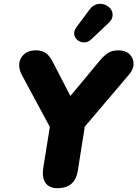

<svg xmlns="http://www.w3.org/2000/svg" viewBox="-20 -978 721 1007"><path d="M282 9Q238 9 218.5 -19Q199 -47 207 -98L249 -360L270 -259L94 -586Q77 -619 81.5 -648Q86 -677 108.5 -695.5Q131 -714 168 -714Q199 -714 220 -700Q241 -686 261 -645L363 -448H327L500 -656Q528 -690 549.5 -702Q571 -714 602 -714Q638 -714 659 -694Q680 -674 680.5 -644.5Q681 -615 656 -586L378 -259L432 -360L388 -82Q373 9 282 9ZM459 -772Q441 -755 421.5 -755.5Q402 -756 387.5 -767Q373 -778 369.5 -796Q366 -814 380 -834L449 -927Q466 -950 487.5 -955.5Q509 -961 528.5 -954Q548 -947 560 -931.5Q572 -916 570.5 -895.5Q569 -875 548 -856Z"/></svg>

Font: Nunito ExtraLight Black
Style: Italic
Weight: 900
Italic angle: -9°
Version: Version 3.602